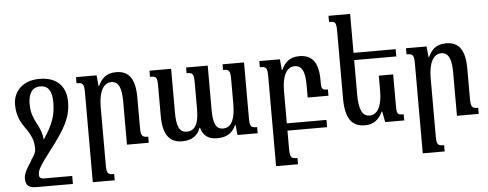

<svg xmlns="http://www.w3.org/2000/svg" viewBox="-59 -921 3350 1317"><g transform="rotate(-5 1616.0 -262.0)"><path d="M144 236H393V181H200C174 181 166 170 166 154C166 121 182 94 262 -11C368 -149 409 -222 409 -330C409 -437 344 -502 227 -502C110 -502 45 -430 45 -340C45 -261 73 -216 102 -174C140 -121 156 -83 156 -28C156 -4 149 11 122 49H124C79 115 68 146 68 171C68 223 96 236 144 236ZM178 -207C161 -240 145 -277 145 -336C145 -404 170 -450 227 -450C284 -450 308 -410 308 -334C308 -248 288 -185 220 -84C217 -128 203 -161 178 -207Z M936 -42C893 -42 885 -50 885 -116V-315C885 -444 844 -502 754 -502C685 -502 653 -466 630 -417H627L620 -492H478V-450C523 -450 530 -441 530 -380V236H681V193C638 193 629 187 629 124V-273C629 -378 662 -437 716 -437C770 -437 786 -382 786 -298V0H936Z M1487 -492V-453C1530 -453 1537 -445 1537 -382V-215C1537 -116 1513 -53 1453 -53C1403 -53 1385 -94 1385 -191V-492H1236V-453C1279 -453 1286 -445 1286 -380V-202C1286 -108 1264 -53 1202 -53C1151 -53 1133 -100 1133 -191V-492H984V-450C1028 -450 1034 -443 1034 -379V-174C1034 -46 1080 10 1165 10C1229 10 1273 -17 1292 -72H1295C1311 -14 1348 10 1408 10C1478 10 1515 -21 1536 -69H1540L1547 0H1686V-42C1640 -42 1635 -52 1635 -114V-492Z M1891 124V0H2164V-50H1891V-273C1891 -378 1924 -436 1978 -436C2032 -436 2049 -387 2049 -298V-214H2192V-257C2155 -257 2147 -264 2147 -304V-327C2147 -444 2106 -502 2016 -502C1947 -502 1915 -466 1892 -417H1889L1882 -492H1740V-450C1785 -450 1792 -441 1792 -380V236H1943V193C1900 193 1891 187 1891 124Z M2647 -321H2548V-217C2548 -122 2522 -54 2461 -54C2410 -54 2389 -105 2389 -204V-442H2679V-492H2389V-760H2240V-718C2284 -718 2290 -711 2290 -645V-186C2290 -49 2334 10 2425 10C2485 10 2522 -22 2546 -73H2550L2564 0H2695V-42C2651 -42 2647 -47 2647 -113Z M3208 -42C3165 -42 3157 -50 3157 -116V-315C3157 -444 3116 -502 3026 -502C2957 -502 2925 -466 2902 -417H2899L2892 -492H2750V-450C2795 -450 2802 -441 2802 -380V236H2953V193C2910 193 2901 187 2901 124V-273C2901 -378 2934 -437 2988 -437C3042 -437 3058 -382 3058 -298V0H3208Z"/></g></svg>

Font: Noto Serif Armenian ExtraCondensed SemiBold
Style: Regular
Weight: 600
Width: 2
Designer: Monotype Design Team
Foundry: Monotype Imaging Inc.
Version: Version 2.008